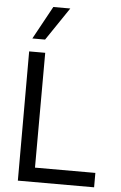

<svg xmlns="http://www.w3.org/2000/svg" viewBox="-62 -993 653 1036"><g transform="rotate(5 264.5 -475.0)"><path d="M155 -771 276 -950H184L86 -771ZM161 -78 162 -700H75V0H488V-78Z"/></g></svg>

Font: Be Vietnam
Style: Regular
Weight: 400
Designer: Gabriel Lam
Foundry: TypeRant
Version: Version 4.000